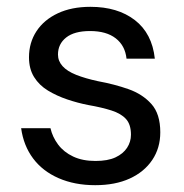

<svg xmlns="http://www.w3.org/2000/svg" viewBox="-20 -531 541 563"><path d="M259 12Q199 12 152 -8.5Q105 -29 77 -66.5Q49 -104 42 -155H128Q134 -129 150.5 -107Q167 -85 194.5 -72Q222 -59 260 -59Q296 -59 318.5 -69.5Q341 -80 352.5 -97.5Q364 -115 364 -136Q364 -166 349.5 -182Q335 -198 307 -207Q279 -216 239 -223Q208 -229 177 -239.5Q146 -250 120.5 -265.5Q95 -281 80 -305Q65 -329 65 -363Q65 -406 87 -439.5Q109 -473 149.5 -492Q190 -511 245 -511Q325 -511 375.5 -472Q426 -433 434 -359H351Q347 -397 319.5 -418.5Q292 -440 244 -440Q198 -440 174 -421Q150 -402 150 -371Q150 -352 163.5 -337Q177 -322 203.5 -311.5Q230 -301 267 -293Q316 -284 357 -269.5Q398 -255 424 -226Q450 -197 450 -143Q450 -97 426.5 -62Q403 -27 360.5 -7.5Q318 12 259 12Z"/></svg>

Font: DM Sans 20pt
Style: Regular
Weight: 400
Version: Version 4.004;gftools[0.9.30]